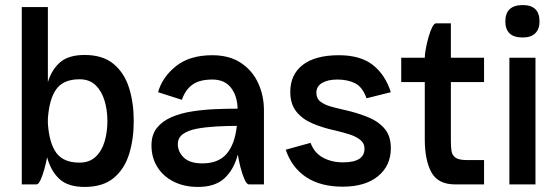

<svg xmlns="http://www.w3.org/2000/svg" viewBox="-20 -728 2202 758"><path d="M124 0H66V-700H169V-404Q185 -455 218.5 -483Q252 -511 314 -511Q386 -511 428.5 -475.5Q471 -440 489.5 -381Q508 -322 508 -251V-250Q508 -178 489.5 -119Q471 -60 428.5 -25Q386 10 314 10Q249 10 215 -21Q181 -52 166 -107Q162 -85 155 -60Q148 -35 140 -17.5Q132 0 124 0ZM294 -415Q230 -415 202 -375.5Q174 -336 169 -259V-241Q174 -164 202 -125Q230 -86 294 -86Q333 -86 357.5 -109Q382 -132 393 -169.5Q404 -207 404 -250Q404 -294 392.5 -331.5Q381 -369 357 -392Q333 -415 294 -415Z M698 -334 604 -364Q621 -424 675 -467Q729 -510 818 -510Q886 -510 931.5 -479.5Q977 -449 999.5 -399.5Q1022 -350 1022 -293V0H963Q954 0 945 -20.5Q936 -41 929 -69Q922 -97 919 -118Q903 -58 866 -24Q829 10 762 10Q707 10 665.5 -11Q624 -32 601 -69Q578 -106 578 -154Q578 -196 599.5 -223Q621 -250 657 -265.5Q693 -281 737.5 -288Q782 -295 828.5 -297Q875 -299 918 -299Q917 -349 892 -381.5Q867 -414 818 -414Q768 -414 740 -394Q712 -374 698 -334ZM682 -159Q682 -129 705.5 -106Q729 -83 779 -83Q842 -83 874.5 -120.5Q907 -158 915 -231Q872 -231 830.5 -228.5Q789 -226 755.5 -219.5Q722 -213 702 -198.5Q682 -184 682 -159Z M1333 9Q1246 9 1189 -28.5Q1132 -66 1108 -137L1206 -164Q1221 -124 1255.5 -105.5Q1290 -87 1334 -87Q1419 -87 1419 -141Q1419 -163 1401.5 -176.5Q1384 -190 1358 -198Q1332 -206 1307 -212Q1255 -223 1214 -240.5Q1173 -258 1149.5 -288Q1126 -318 1126 -365Q1126 -434 1175.5 -472Q1225 -510 1318 -510Q1403 -510 1452 -471.5Q1501 -433 1523 -364L1427 -340Q1411 -385 1381.5 -399.5Q1352 -414 1312 -414Q1274 -414 1251.5 -400.5Q1229 -387 1229 -362Q1229 -339 1245.5 -326.5Q1262 -314 1287.5 -307Q1313 -300 1340 -294Q1389 -283 1430.5 -266.5Q1472 -250 1497.5 -221Q1523 -192 1523 -143Q1523 -74 1472.5 -32.5Q1422 9 1333 9Z M1564 -500H1657V-501Q1657 -513 1661 -535Q1665 -557 1671.5 -580.5Q1678 -604 1686 -620Q1694 -636 1702 -636H1760V-500H1891V-404H1760V-172Q1760 -149 1762.5 -132Q1765 -115 1778.5 -105.5Q1792 -96 1824 -96H1891V0H1777Q1709 0 1683 -48Q1657 -96 1657 -178V-404H1564Z M1975 -643Q1975 -708 2044 -708Q2110 -708 2110 -643Q2110 -613 2093 -596.5Q2076 -580 2044 -580Q2008 -580 1991.5 -596.5Q1975 -613 1975 -643ZM1991 -500H2094V0H1991Z"/></svg>

Font: Haskoy SemiBold
Style: Regular
Weight: 600
Designer: Ertekin Erdin
Foundry: Ertekin Erdin
Version: Version 1.500; ttfautohint (v1.8.3)